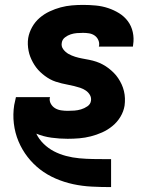

<svg xmlns="http://www.w3.org/2000/svg" viewBox="-20 -558 640 783"><path d="M432 205Q393 205 354 203Q315 201 278 193Q241 185 206.5 170Q172 155 143.5 133Q115 111 92.5 82Q70 53 55.5 18.5Q41 -16 36.5 -54Q32 -92 38 -130Q40 -138 41.5 -146Q43 -154 45 -162H184Q184 -161 184 -160.5Q184 -160 183 -159Q181 -146 187.5 -134.5Q194 -123 205 -116.5Q216 -110 229.5 -108Q243 -106 256 -106Q270 -106 283.5 -107Q297 -108 310.5 -112Q324 -116 336.5 -124.5Q349 -133 351 -147Q351 -147 351 -147Q351 -147 351 -147Q353 -160 346.5 -171Q340 -182 329.5 -189Q319 -196 307 -200Q295 -204 282.5 -207Q270 -210 257 -212.5Q244 -215 231.5 -218Q219 -221 207 -225Q195 -229 184 -235Q173 -241 163 -248.5Q153 -256 144 -264.5Q135 -273 127.5 -283Q120 -293 114 -304Q108 -315 103.5 -326.5Q99 -338 96.5 -351Q94 -364 93.5 -377Q93 -390 95 -403Q99 -426 111 -447.5Q123 -469 141.5 -485Q160 -501 182.5 -511.5Q205 -522 227.5 -528Q250 -534 273 -536Q296 -538 319 -538Q345 -538 371 -535.5Q397 -533 421 -525Q445 -517 466 -504Q487 -491 501.5 -471.5Q516 -452 521.5 -427Q527 -402 523 -376Q523 -374 522.5 -372Q522 -370 522 -368H383Q383 -369 383.5 -369.5Q384 -370 384 -371Q386 -383 381 -394.5Q376 -406 366 -413Q356 -420 343.5 -422Q331 -424 319 -424Q306 -424 293.5 -423Q281 -422 268.5 -418Q256 -414 245 -405.5Q234 -397 232 -384Q229 -369 238 -357Q247 -345 259.5 -338Q272 -331 286.5 -326.5Q301 -322 315 -319.5Q329 -317 344 -314Q359 -311 372.5 -306.5Q386 -302 399 -295Q412 -288 423 -279.5Q434 -271 444 -261Q454 -251 462 -239Q470 -227 476 -214Q482 -201 485.5 -186.5Q489 -172 489.5 -157Q490 -142 488 -127Q484 -103 471 -81.5Q458 -60 438.5 -44Q419 -28 396.5 -18Q374 -8 350.5 -2Q327 4 303.5 6Q280 8 256 8Q223 8 190 3.5Q157 -1 128 -13Q139 10 158 28.5Q177 47 200 59Q223 71 249.5 78Q276 85 303.5 87.5Q331 90 358.5 90.5Q386 91 414 91Q419 91 423 91Q427 91 432 91H433V205Z"/></svg>

Font: Iosevka Curly HvExObl
Style: Regular
Weight: 900
Width: 7
Italic angle: -9°
Monospace: yes
Designer: Belleve Invis
Foundry: Belleve Invis
Version: Version 11.1.0; ttfautohint (v1.8.3)